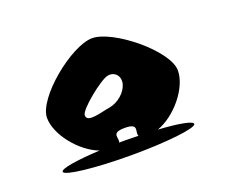

<svg xmlns="http://www.w3.org/2000/svg" viewBox="-85 -842 862 728"><g transform="rotate(-20 346.0 -478.0)"><path d="M66 -274C66 -258 186 -244 332 -244C478 -244 597 -258 597 -274C597 -286 542 -296 460 -301C534 -327 608 -416 608 -486C608 -566 428 -712 344 -712C259 -712 80 -566 80 -486C80 -418 152 -329 225 -302C132 -297 66 -287 66 -274ZM218 -446C216 -468 321 -552 350 -558C380 -564 401 -540 394 -510C386 -478 352 -448 315 -442C278 -436 218 -415 218 -446ZM305 -305C314 -321 283 -350 344 -350C405 -350 373 -320 383 -304C366 -304 350 -305 332 -305Z"/></g></svg>

Font: Ampere
Style: SC
Weight: 400
Version: Version 1